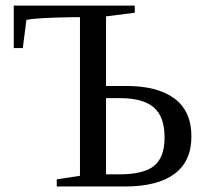

<svg xmlns="http://www.w3.org/2000/svg" viewBox="-20 -675 746 695"><path d="M672.9 -181.2Q672.9 -90.8 611.3 -45.4Q549.8 0 432.6 0H185.5V-25.9L269.5 -38.6V-612.8H244.6Q111.3 -610.8 75.7 -603L62.5 -501H29.8V-654.8H467.8V-628.9L363.8 -615.7V-363.8H437.5Q551.3 -363.8 612.1 -317.9Q672.9 -272 672.9 -181.2ZM575.7 -177.2Q575.7 -252.9 536.4 -286.4Q497.1 -319.8 414.6 -319.8H363.8V-43.9H411.6Q500 -43.9 537.8 -74.7Q575.7 -105.5 575.7 -177.2Z"/></svg>

Font: Tinos
Style: Regular
Weight: 400
Designer: Steve Matteson
Foundry: Monotype Imaging Inc.
Version: Version 1.23